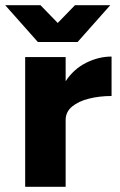

<svg xmlns="http://www.w3.org/2000/svg" viewBox="-46 -720 464 740"><path d="M51 0V-500H207V-407Q238 -454 286 -478Q334 -502 384 -502V-350Q338 -350 297.5 -340Q257 -330 232 -309.5Q207 -289 207 -257V0ZM109 -558V-562L243 -700H379L253 -558ZM100 -558 -26 -700H110L244 -562V-558Z"/></svg>

Font: Figtree ExtraBold
Style: Regular
Weight: 800
Designer: Erik Kennedy
Foundry: Erik Kennedy
Version: Version 2.002